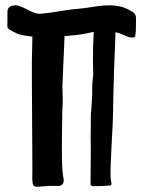

<svg xmlns="http://www.w3.org/2000/svg" viewBox="-20 -705 540 723"><path d="M489 -568Q488 -562 471 -564Q465 -565 458 -568Q451 -571 449 -572Q429 -581 415 -584L412 -507L410 -454Q406 -324 406 -302Q406 -257 400 -155L397 -89L396 -50Q396 -30 399 -19Q400 -17 400 -13Q400 -9 397 -7.5Q394 -6 391 -6Q388 -6 386 -6Q370 -4 333 -4Q325 -4 323 -6.5Q321 -9 321 -11L322 -161Q321 -178 321.5 -195Q322 -212 322 -226V-269Q322 -277 324 -295Q327 -340 327 -343Q327 -375 328 -394L331 -424L330 -479Q330 -537 333 -585L299 -578Q269 -572 223 -569L222 -542L218 -453L215 -378Q217 -319 216 -313Q214 -281 214 -252L213 -144Q213 -65 218 -40Q220 -30 220 -26Q220 -15 214 -10Q208 -5 200 -4.5Q192 -4 195 -5Q167 -6 125 -2Q108 0 104.5 -10Q101 -20 101.5 -38Q102 -56 102 -65L100 -411V-471L102 -567Q74 -570 50 -576Q26 -587 15 -594Q7 -598 7.5 -610.5Q8 -623 8 -624V-660Q8 -685 40 -685Q48 -685 58.5 -680.5Q69 -676 79 -671Q96 -662 107.5 -657.5Q119 -653 131 -653Q168 -656 212 -664Q220 -665 239.5 -668Q259 -671 276 -672Q307 -675 336 -680Q363 -685 400 -685Q441 -682 462 -670Q482 -660 487 -653.5Q492 -647 492 -637Q492 -634 492 -608.5Q492 -583 489 -568Z"/></svg>

Font: Barrio
Style: Regular
Weight: 400
Designer: Pablo Cosgaya & Sergio Jimenez
Foundry: Pablo Cosgaya & Sergio Jimenez
Version: Version 1.005